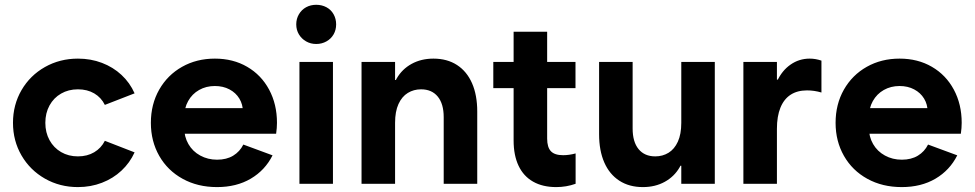

<svg xmlns="http://www.w3.org/2000/svg" viewBox="-20 -760 4031 794"><path d="M33.7 -252Q33.7 -326.7 69.1 -387.5Q104.5 -448.2 166 -482.9Q227.5 -517.6 302.2 -517.6Q355.5 -517.6 401.6 -500Q447.8 -482.4 482.4 -450.2Q517.1 -418 536.6 -374L413.6 -326.2Q398.4 -356.9 369.6 -373.8Q340.8 -390.6 302.2 -390.6Q263.2 -390.6 232.7 -373Q202.1 -355.5 184.8 -324Q167.5 -292.5 167.5 -252Q167.5 -211.9 184.8 -180.4Q202.1 -148.9 232.7 -131.1Q263.2 -113.3 302.2 -113.3Q340.8 -113.3 369.6 -130.4Q398.4 -147.5 413.6 -177.7L536.6 -129.9Q517.1 -86.9 482.4 -54.4Q447.8 -22 401.6 -4.2Q355.5 13.7 302.2 13.7Q227.5 13.7 166 -21.2Q104.5 -56.2 69.1 -116.9Q33.7 -177.7 33.7 -252Z M603.9 -252Q603.9 -328.8 638.4 -389.4Q672.9 -449.9 733 -483.7Q793.1 -517.6 868.6 -517.6Q944.1 -517.6 1002.2 -483.7Q1060.4 -449.9 1092.9 -389.4Q1125.4 -328.8 1125.4 -252Q1125.4 -231.3 1121.9 -206.9H685.4V-312.9H991.5L984.5 -298Q984.5 -328.1 969.9 -352.2Q955.4 -376.3 929 -390.3Q902.6 -404.3 868.6 -404.3Q832.3 -404.3 803.4 -387.9Q774.4 -371.5 758 -342Q741.5 -312.5 741.5 -273.7V-234.4Q741.5 -194.8 759.1 -164.3Q776.6 -133.9 808 -116.8Q839.4 -99.6 877.8 -99.6Q917 -99.6 944.4 -116.3Q971.8 -133 986.3 -162.2L1107.1 -117.6Q1076.2 -55.9 1017 -21.1Q957.9 13.7 877.5 13.7Q797.4 13.7 735.3 -20.6Q673.1 -54.8 638.5 -115.4Q603.9 -176.1 603.9 -252Z M1218.3 -503.9H1356.9V0H1218.3ZM1205.1 -659.2Q1205.1 -682.1 1216.1 -700.9Q1227.1 -719.7 1245.8 -730Q1264.6 -740.2 1287.6 -740.2Q1311 -740.2 1330.1 -730Q1349.1 -719.7 1359.6 -700.9Q1370.1 -682.1 1370.1 -659.2Q1370.1 -636.2 1359.6 -617.9Q1349.1 -599.6 1330.1 -588.9Q1311 -578.1 1287.6 -578.1Q1264.6 -578.1 1245.8 -588.9Q1227.1 -599.6 1216.1 -617.9Q1205.1 -636.2 1205.1 -659.2Z M1475.1 -503.9H1613.8V0H1475.1ZM1721.2 -390.6Q1690.9 -390.6 1666.5 -375.7Q1642.1 -360.8 1627.9 -329.8Q1613.8 -298.8 1613.8 -252L1598.1 -345.7V-429.2H1629.4L1598.1 -345.7Q1598.1 -396.5 1620.4 -435.3Q1642.6 -474.1 1682.1 -495.8Q1721.7 -517.6 1772.5 -517.6Q1829.1 -517.6 1869.9 -491.2Q1910.6 -464.8 1932.1 -415.8Q1953.6 -366.7 1953.6 -298.8V0H1814.9V-275.4Q1814.9 -330.6 1790.3 -360.6Q1765.6 -390.6 1721.2 -390.6Z M2020 -503.9H2359.9V-395.5H2020ZM2104 -179.2V-628.9H2242.7V-187Q2242.7 -150.9 2258.3 -134.5Q2273.9 -118.2 2308.6 -118.2Q2333.5 -118.2 2360.4 -125.5V0Q2321.8 13.7 2280.3 13.7Q2224.1 13.7 2184.6 -8.8Q2145 -31.2 2124.5 -74.5Q2104 -117.7 2104 -179.2Z M2936 0H2797.4V-503.9H2936ZM2689.9 -113.3Q2720.2 -113.3 2744.6 -128.2Q2769 -143.1 2783.2 -174.1Q2797.4 -205.1 2797.4 -252L2813 -158.2V-74.7H2781.7L2813 -158.2Q2813 -107.4 2790.8 -68.6Q2768.6 -29.8 2729 -8.1Q2689.5 13.7 2638.7 13.7Q2582 13.7 2541.3 -12.7Q2500.5 -39.1 2479 -88.1Q2457.5 -137.2 2457.5 -205.1V-503.9H2596.2V-228.5Q2596.2 -173.3 2620.8 -143.3Q2645.5 -113.3 2689.9 -113.3Z M3054.2 -503.9H3192.9V0H3054.2ZM3173.3 -325.7V-430.7H3208.5L3173.3 -325.7Q3173.3 -380.4 3193.6 -424.3Q3213.9 -468.3 3249.3 -492.9Q3284.7 -517.6 3328.6 -517.6Q3352.5 -517.6 3377 -509.3V-377.4Q3347.2 -386.2 3317.4 -386.2Q3277.3 -386.2 3249.5 -368.2Q3221.7 -350.1 3207.3 -314.5Q3192.9 -278.8 3192.9 -227.5Z M3435.5 -252Q3435.5 -328.8 3469.9 -389.4Q3504.4 -449.9 3564.5 -483.7Q3624.7 -517.6 3700.1 -517.6Q3775.6 -517.6 3833.8 -483.7Q3892 -449.9 3924.5 -389.4Q3957 -328.8 3957 -252Q3957 -231.3 3953.5 -206.9H3517V-312.9H3823L3816.1 -298Q3816.1 -328.1 3801.5 -352.2Q3786.9 -376.3 3760.5 -390.3Q3734.2 -404.3 3700.1 -404.3Q3663.9 -404.3 3634.9 -387.9Q3606 -371.5 3589.5 -342Q3573 -312.5 3573 -273.7V-234.4Q3573 -194.8 3590.6 -164.3Q3608.2 -133.9 3639.6 -116.8Q3671 -99.6 3709.3 -99.6Q3748.5 -99.6 3775.9 -116.3Q3803.4 -133 3817.9 -162.2L3938.7 -117.6Q3907.7 -55.9 3848.6 -21.1Q3789.4 13.7 3709.1 13.7Q3629 13.7 3566.8 -20.6Q3504.7 -54.8 3470.1 -115.4Q3435.5 -176.1 3435.5 -252Z"/></svg>

Font: Wanted Sans Variable
Style: Regular
Weight: 400
Designer: Original Design by Kil Hyung-jin and Kang Hanbin, Wanted Lab, Inc; Hangeul from Source Han Sans by Jang Soo-young and Ka
Foundry: Wanted Lab, Inc.
Version: Version 1.003;Glyphs 3.2 (3227)